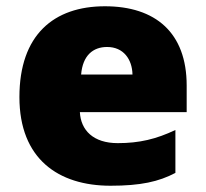

<svg xmlns="http://www.w3.org/2000/svg" viewBox="-20 -676 658 613"><path d="M315 -656C152 -656 42 -565 42 -366C42 -169 166 -83 333 -83C429 -83 487 -96 540 -124V-261C479 -232 425 -219 356 -219C278 -219 238 -260 235 -318H576V-403C576 -572 476 -656 315 -656ZM322 -526C374 -526 402 -487 403 -438H239C244 -499 277 -526 322 -526Z"/></svg>

Font: Noto Sans Telugu UI Black
Style: Regular
Weight: 900
Designer: Jelle Bosma - Monotype Design Team
Foundry: Monotype Imaging Inc.
Version: Version 2.005